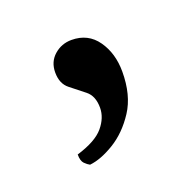

<svg xmlns="http://www.w3.org/2000/svg" viewBox="-53 -127 310 306"><g transform="rotate(-20 102.0 26.5)"><path d="M54 125Q50 123 45.5 118.5Q41 114 41 103Q74 93 87 77.5Q100 62 100 45Q100 25 88 15.5Q76 6 64 -3.5Q52 -13 52 -32Q52 -50 64.5 -61Q77 -72 94 -72Q122 -72 137.5 -50Q153 -28 153 3Q153 43 136 69Q119 95 96 109Q73 123 54 125Z"/></g></svg>

Font: Petrona Light
Style: Regular
Weight: 300
Designer: Ringo R. Seeber
Foundry: Ringo R. Seeber
Version: Version 2.001; ttfautohint (v1.8.3)